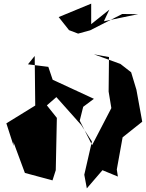

<svg xmlns="http://www.w3.org/2000/svg" viewBox="-20 -972 803 1057"><path d="M629 0 623 -39 655 -216 763 -302 731 -478 702 -574 643 -620 497 -673 580 -658 578 -468 593 -377 487 -173 419 -308 438 -384 497 -428 270 -533 246 -604 134 -618 171 -664 174 -391 15 -293 55 -169 54 -190 117 -20 269 21 287 -35 293 -323 238 -392 352 -491 288 -440 427 -284 486 -193 444 -10 458 65 544 -35ZM482 -839V-952L303 -878L360 -806L410 -787L476 -805L653 -895L740 -894L552 -855L582 -919Z"/></svg>

Font: Asimov Silicon
Style: Regular
Weight: 400
Designer: Google
Version: Version 2.000980; 2014